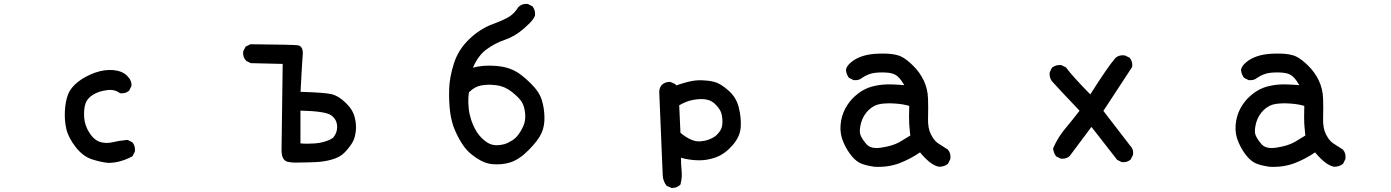

<svg xmlns="http://www.w3.org/2000/svg" viewBox="-20 -809 7040 972"><path d="M527.3 15.6Q489.3 11.7 445.8 -2.4Q422.9 -9.8 402.1 -25.4Q381.3 -41 362.8 -64.9Q326.2 -111.8 315.9 -155.8Q305.7 -199.2 308.6 -248.5Q311.5 -297.9 324.7 -331.5Q338.4 -366.2 376 -395.5Q394 -409.7 415.3 -420.9Q436.5 -432.1 460.4 -440.9Q509.3 -458 553.7 -454.1Q599.1 -449.7 623 -425.8Q647.9 -401.4 645.5 -375V-373L644.5 -371.6L634.8 -352.1L633.8 -350.1L632.3 -349.1Q615.7 -334.5 589.8 -336.9L586.9 -337.4L585 -338.9Q572.3 -348.1 556.4 -351.8Q540.5 -355.5 520.5 -352.5Q479 -347.2 449.7 -328.6Q421.4 -311 412.6 -284.2Q403.3 -255.9 406.2 -213.4Q407.7 -192.9 414.6 -173.3Q421.4 -153.8 433.6 -135.3Q441.4 -123 450.2 -114Q459 -105 468 -99.1Q477.1 -93.3 486.8 -90.3Q517.1 -81.5 547.4 -88.4Q581.5 -96.7 623 -100.6H626L628.4 -99.6L647.9 -89.8L649.9 -88.9L650.9 -87.4Q665.5 -70.8 663.1 -43.9V-42L662.1 -40.5L652.3 -21L650.9 -18.1L647.9 -16.6Q622.1 -2.4 591.8 6.3Q561 15.6 528.3 15.6H527.8Z M1495.6 13.7Q1462.9 15.6 1437 10.3Q1404.3 2.9 1405.3 -52.7L1411.1 -485.4L1252 -489.3H1249.5L1247.6 -490.2L1228 -500L1226.6 -501L1225.1 -502.4Q1208.5 -521 1210.9 -546.9V-548.8L1211.9 -550.3L1221.7 -569.8L1223.1 -572.8L1226.1 -574.2L1245.6 -584L1247.6 -585H1250Q1468.8 -583 1488.8 -579.6Q1502.9 -576.7 1508.5 -564.2Q1514.2 -551.8 1512.7 -533.7Q1509.8 -503.4 1501.5 -344.2Q1624.5 -340.3 1657.7 -332.5Q1693.4 -324.2 1729.5 -289.1Q1747.6 -272 1759 -253.7Q1770.5 -235.4 1775.4 -216.3Q1785.2 -179.2 1781.2 -144.5Q1779.8 -132.8 1777.3 -122.3Q1774.9 -111.8 1771.2 -102.5Q1767.6 -93.3 1762.7 -85.4Q1749 -62.5 1725.6 -38.1Q1701.7 -12.7 1660.6 -1.5Q1621.6 9.8 1577.6 11.7Q1556.2 12.7 1535.4 13.2Q1514.6 13.7 1495.6 13.7ZM1652.3 -103 1666.5 -111.8Q1688.5 -138.2 1686.5 -171.4Q1685.1 -204.6 1656.5 -225.3Q1627.9 -246.1 1501 -249V-83Q1518.6 -81.5 1536.9 -81.5Q1555.2 -81.5 1574.7 -83Q1595.7 -84.5 1615.2 -89.6Q1634.8 -94.7 1652.3 -103Z M2466.3 21.5Q2439.5 17.1 2415.5 4.9Q2392.1 -7.3 2367.2 -27.3Q2341.3 -47.9 2320.8 -79.1Q2300.8 -109.4 2283.7 -148.4Q2266.1 -188 2258.8 -241.7Q2252 -295.4 2253.9 -357.9Q2254.4 -373.5 2256.1 -389.6Q2257.8 -405.8 2261 -422.1Q2264.2 -438.5 2268.6 -455.3Q2272.9 -472.2 2278.3 -489.3Q2301.3 -559.1 2355.5 -610.8Q2409.7 -662.6 2472.2 -686Q2531.7 -708 2558.1 -724.6Q2584 -740.7 2604 -772.9L2605 -773.9L2606 -774.9Q2624.5 -791.5 2650.4 -789.1H2652.3L2653.8 -788.1L2673.3 -778.3L2675.3 -777.3L2676.8 -775.4Q2690.9 -756.8 2688.5 -731.4V-730.5L2688 -729Q2684.6 -720.2 2677.2 -710.2Q2669.9 -700.2 2658.9 -689.2Q2647.9 -678.2 2632.3 -664.6Q2585.9 -624 2534.2 -606.9Q2485.8 -590.8 2440.4 -557.1Q2421.4 -543 2404.5 -520.3Q2387.7 -497.6 2374 -466.3Q2396.5 -472.7 2422.9 -475.1Q2461.9 -478.5 2503.9 -474.1Q2525.4 -471.7 2544.9 -466.3Q2564.5 -460.9 2582.5 -452.1Q2600.6 -443.4 2620.8 -427.7Q2641.1 -412.1 2664.1 -389.6Q2710.9 -344.2 2723.1 -301.8Q2729.5 -280.8 2732.7 -259.5Q2735.8 -238.3 2736.3 -215.8Q2737.3 -170.9 2721.7 -135.7Q2713.9 -118.2 2698.5 -97.4Q2683.1 -76.7 2659.2 -52.2Q2611.8 -3.4 2566.4 12.2Q2521.5 27.3 2466.3 21.5ZM2559.6 -90.8Q2583 -101.6 2599.1 -121.1Q2615.7 -141.1 2628.9 -169.9Q2641.6 -198.2 2638.7 -232.4Q2635.7 -267.6 2622.6 -291Q2615.7 -302.7 2602.8 -315.9Q2589.8 -329.1 2571.3 -343.8Q2552.7 -358.4 2533.2 -366.7Q2513.7 -375 2493.7 -377.4Q2479.5 -379.4 2466.1 -379.9Q2452.6 -380.4 2440.2 -379.4Q2427.7 -378.4 2416 -376.5Q2384.3 -371.1 2354 -341.8Q2348.6 -305.2 2352.5 -264.6Q2353.5 -250.5 2356.4 -236.3Q2359.4 -222.2 2363.5 -208.3Q2367.7 -194.3 2373.5 -180.7Q2390.1 -139.2 2417 -111.8Q2443.8 -85 2467.8 -77.6Q2491.7 -70.8 2519 -76.2Q2526.4 -77.1 2532.5 -78.9Q2538.6 -80.6 2543.2 -82.5Q2547.9 -84.5 2551.5 -86.2Q2555.2 -87.9 2557.6 -89.8L2558.6 -90.3Z M3377.9 141.6 3357.4 132.8 3355 131.8 3353.5 129.9Q3335.9 106.9 3335 76.7Q3334 49.3 3317.4 -344.2V-344.7V-345.2Q3317.9 -354.5 3320.8 -362.8Q3323.7 -371.1 3329.1 -377.9L3329.6 -378.4L3330.1 -378.9Q3337.9 -386.7 3348.4 -390.6Q3358.9 -394.5 3371.1 -394.5H3373L3375 -393.6L3395.5 -384.8L3397.5 -383.8L3398.9 -382.3L3403.8 -376.5Q3414.6 -380.4 3425 -383.8Q3435.5 -387.2 3445.6 -389.9Q3455.6 -392.6 3464.8 -395Q3497.1 -403.3 3531.2 -402.8Q3548.3 -402.3 3564.5 -400.4Q3580.6 -398.4 3595.7 -394.5Q3611.8 -390.6 3629.4 -379.9Q3647 -369.1 3667 -351.6Q3708 -315.9 3720.2 -264.2Q3726.6 -238.8 3729 -214.6Q3731.4 -190.4 3730 -167Q3727.5 -118.2 3689 -74.2Q3651.4 -30.8 3606 -13.2Q3583.5 -4.9 3559.8 -0.7Q3536.1 3.4 3510.7 2.4Q3467.8 1 3427.7 -10.3Q3426.8 19 3430.2 49.3Q3434.6 88.9 3425.3 122.6L3424.8 125L3422.9 127Q3407.2 142.6 3381.8 142.6H3379.9ZM3604 -121.6Q3618.7 -135.3 3626.5 -147.9Q3634.3 -160.6 3635.7 -172.4Q3639.6 -198.2 3634.3 -225.1Q3633.3 -231.9 3631.1 -238Q3628.9 -244.1 3625.5 -250.5Q3622.1 -256.8 3617.4 -263.2Q3612.8 -269.5 3606.9 -275.4Q3585 -299.8 3558.1 -304.7Q3551.3 -306.2 3543.7 -306.9Q3536.1 -307.6 3527.8 -307.4Q3519.5 -307.1 3510.3 -306.4Q3501 -305.7 3491.2 -303.7Q3473.1 -300.8 3454.8 -293.7Q3436.5 -286.6 3418.5 -275.9L3424.8 -136.7Q3480.5 -90.3 3523.9 -93.3Q3569.3 -96.2 3604 -121.6Z M4405.8 35.2Q4400.9 34.2 4396 33.4Q4391.1 32.7 4386.2 31.7Q4381.3 30.8 4376.5 29.8Q4371.6 28.8 4366.7 27.6Q4361.8 26.4 4357.2 24.9Q4352.5 23.4 4347.7 22Q4317.4 12.2 4292.5 -18.1Q4280.3 -32.7 4269.5 -50.3Q4258.8 -67.9 4250 -88.4Q4231.4 -130.4 4235.4 -176.8Q4239.3 -222.7 4259.8 -260.7Q4280.3 -298.3 4311 -324.7Q4326.2 -337.9 4341.8 -347.7Q4357.4 -357.4 4373.5 -363.8Q4404.8 -376 4447.8 -380.4Q4467.3 -382.3 4494.6 -381.6Q4522 -380.9 4558.1 -377.9Q4543.9 -402.3 4528.8 -418Q4510.3 -437 4479.5 -440.4Q4446.3 -444.3 4410.2 -440.4Q4393.1 -438.5 4376.7 -432.1Q4360.4 -425.8 4344.7 -415Q4328.1 -400.9 4302.7 -403.3H4300.8L4299.3 -404.3L4279.8 -414.1L4277.8 -415L4276.4 -417Q4265.1 -433.1 4262.7 -453.1V-454.1V-455.1Q4265.1 -474.6 4289.6 -494.6Q4301.3 -504.4 4314.7 -511.5Q4328.1 -518.6 4343.8 -523.9Q4374 -534.2 4411.6 -536.6Q4423.8 -537.6 4435.8 -537.8Q4447.8 -538.1 4459.7 -537.8Q4471.7 -537.6 4482.9 -536.6Q4495.1 -535.6 4505.9 -533.7Q4516.6 -531.7 4526.4 -528.8Q4536.1 -525.9 4544.4 -521.5Q4569.3 -509.3 4602.5 -476.6Q4619.1 -460.4 4632.6 -441.7Q4646 -422.9 4656.2 -401.9Q4676.8 -358.9 4678.2 -308.6Q4679.7 -259.8 4678.2 -209Q4676.8 -161.1 4692.4 -129.4Q4697.8 -118.7 4703.9 -109.6Q4710 -100.6 4716.8 -93.8Q4723.6 -86.9 4731.4 -82Q4757.3 -64.9 4776.4 -53.2L4777.8 -52.7L4778.8 -51.3Q4795.4 -32.2 4791 -4.4L4790.5 -2.9L4790 -1.5L4780.3 18.1L4779.3 20L4777.3 21.5Q4759.3 35.2 4733.4 35.2H4732.4L4731 34.7Q4709.5 29.8 4686.3 11.5Q4663.1 -6.8 4637.7 -37.6Q4587.4 -3.4 4533.7 17.1Q4475.1 39.1 4406.7 35.2H4406.2ZM4533.2 -89.4 4588.4 -123Q4587.9 -127.9 4587.4 -132.6Q4586.9 -137.2 4586.4 -141.6Q4585.9 -146 4585.7 -150.1Q4585.4 -154.3 4585 -158.2Q4584.5 -162.1 4584.2 -165.8Q4584 -169.4 4583.7 -173.1Q4583.5 -176.8 4583 -179.7Q4581.1 -204.6 4583 -272.9Q4569.3 -276.9 4553.7 -279.8Q4538.1 -282.7 4519 -284.2Q4498 -286.1 4478.3 -285.9Q4458.5 -285.6 4440.4 -283.2Q4405.8 -278.8 4377.9 -252.4Q4363.8 -238.8 4354.2 -222.7Q4344.7 -206.5 4339.4 -188Q4329.6 -150.4 4334.5 -130.9Q4339.8 -110.8 4364.7 -81.1Q4386.7 -53.2 4440.4 -61.5Q4497.6 -69.8 4533.2 -89.4Z M5656.7 10.7 5637.2 1 5635.3 0 5633.8 -2Q5603 -41.5 5578.4 -73.2Q5553.7 -105 5535.4 -128.4Q5517.1 -151.9 5505.4 -166.5L5395.5 -19.5L5395 -18.6L5394 -18.1Q5377.4 -3.4 5351.6 -5.9H5349.6L5348.1 -6.8L5328.6 -16.6L5326.7 -17.6L5325.2 -19.5Q5314 -35.6 5311.5 -55.7V-58.1L5312.5 -60.5Q5336.4 -115.7 5376.5 -162.6Q5412.1 -205.1 5445.3 -248.5Q5338.4 -360.8 5306.2 -397L5305.7 -397.5Q5291.5 -416 5293.9 -441.4V-443.4L5294.9 -444.8L5304.7 -464.4L5305.7 -466.3L5307.6 -467.8Q5326.2 -481.9 5351.6 -479.5H5353.5L5355 -478.5L5374.5 -468.8L5376.5 -467.8L5377.9 -465.8Q5409.2 -423.3 5499.5 -331.1Q5588.4 -471.2 5626.5 -515.1L5627 -515.6L5627.4 -516.1Q5646.5 -532.7 5674.3 -528.3L5675.8 -527.8L5677.2 -527.3L5696.8 -517.6L5698.7 -516.6L5699.7 -515.1Q5714.4 -498.5 5711.9 -472.7L5711.4 -470.2L5710.4 -468.3L5565.9 -247.6L5699.7 -73.7Q5720.2 -53.7 5715.8 -25.9L5715.3 -24.4L5714.8 -22.9L5705.1 -3.4L5704.1 -1.5L5702.6 -0.5Q5686 14.2 5660.2 11.7H5658.2Z M6405.8 35.2Q6400.9 34.2 6396 33.4Q6391.1 32.7 6386.2 31.7Q6381.3 30.8 6376.5 29.8Q6371.6 28.8 6366.7 27.6Q6361.8 26.4 6357.2 24.9Q6352.5 23.4 6347.7 22Q6317.4 12.2 6292.5 -18.1Q6280.3 -32.7 6269.5 -50.3Q6258.8 -67.9 6250 -88.4Q6231.4 -130.4 6235.4 -176.8Q6239.3 -222.7 6259.8 -260.7Q6280.3 -298.3 6311 -324.7Q6326.2 -337.9 6341.8 -347.7Q6357.4 -357.4 6373.5 -363.8Q6404.8 -376 6447.8 -380.4Q6467.3 -382.3 6494.6 -381.6Q6522 -380.9 6558.1 -377.9Q6543.9 -402.3 6528.8 -418Q6510.3 -437 6479.5 -440.4Q6446.3 -444.3 6410.2 -440.4Q6393.1 -438.5 6376.7 -432.1Q6360.4 -425.8 6344.7 -415Q6328.1 -400.9 6302.7 -403.3H6300.8L6299.3 -404.3L6279.8 -414.1L6277.8 -415L6276.4 -417Q6265.1 -433.1 6262.7 -453.1V-454.1V-455.1Q6265.1 -474.6 6289.6 -494.6Q6301.3 -504.4 6314.7 -511.5Q6328.1 -518.6 6343.8 -523.9Q6374 -534.2 6411.6 -536.6Q6423.8 -537.6 6435.8 -537.8Q6447.8 -538.1 6459.7 -537.8Q6471.7 -537.6 6482.9 -536.6Q6495.1 -535.6 6505.9 -533.7Q6516.6 -531.7 6526.4 -528.8Q6536.1 -525.9 6544.4 -521.5Q6569.3 -509.3 6602.5 -476.6Q6619.1 -460.4 6632.6 -441.7Q6646 -422.9 6656.2 -401.9Q6676.8 -358.9 6678.2 -308.6Q6679.7 -259.8 6678.2 -209Q6676.8 -161.1 6692.4 -129.4Q6697.8 -118.7 6703.9 -109.6Q6710 -100.6 6716.8 -93.8Q6723.6 -86.9 6731.4 -82Q6757.3 -64.9 6776.4 -53.2L6777.8 -52.7L6778.8 -51.3Q6795.4 -32.2 6791 -4.4L6790.5 -2.9L6790 -1.5L6780.3 18.1L6779.3 20L6777.3 21.5Q6759.3 35.2 6733.4 35.2H6732.4L6731 34.7Q6709.5 29.8 6686.3 11.5Q6663.1 -6.8 6637.7 -37.6Q6587.4 -3.4 6533.7 17.1Q6475.1 39.1 6406.7 35.2H6406.2ZM6533.2 -89.4 6588.4 -123Q6587.9 -127.9 6587.4 -132.6Q6586.9 -137.2 6586.4 -141.6Q6585.9 -146 6585.7 -150.1Q6585.4 -154.3 6585 -158.2Q6584.5 -162.1 6584.2 -165.8Q6584 -169.4 6583.7 -173.1Q6583.5 -176.8 6583 -179.7Q6581.1 -204.6 6583 -272.9Q6569.3 -276.9 6553.7 -279.8Q6538.1 -282.7 6519 -284.2Q6498 -286.1 6478.3 -285.9Q6458.5 -285.6 6440.4 -283.2Q6405.8 -278.8 6377.9 -252.4Q6363.8 -238.8 6354.2 -222.7Q6344.7 -206.5 6339.4 -188Q6329.6 -150.4 6334.5 -130.9Q6339.8 -110.8 6364.7 -81.1Q6386.7 -53.2 6440.4 -61.5Q6497.6 -69.8 6533.2 -89.4Z"/></svg>

Font: NaikaiFont
Style: Bold
Weight: 700
Version: Version 1.89